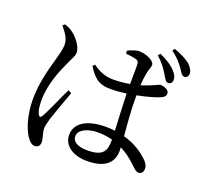

<svg xmlns="http://www.w3.org/2000/svg" viewBox="-148 -1008 1296 1232"><g transform="rotate(20 500.0 -391.5)"><path d="M831 -668C849 -641 857 -619 873 -618C889 -617 902 -626 903 -646C904 -665 896 -684 874 -707C851 -732 815 -755 766 -777L753 -762C793 -727 814 -696 831 -668ZM914 -738C932 -713 941 -691 957 -691C974 -690 985 -701 986 -719C987 -737 977 -757 954 -780C927 -802 894 -819 842 -838L830 -823C873 -791 895 -764 914 -738ZM112 -733C144 -695 169 -660 168 -621C168 -585 156 -548 143 -500C126 -440 96 -335 96 -223C96 -118 126 -28 155 15C171 39 189 55 208 55C231 55 244 41 244 17C244 -9 228 -41 228 -73C228 -89 234 -110 243 -144C255 -181 295 -291 314 -344L291 -355C266 -304 212 -177 190 -143C182 -129 173 -131 166 -143C156 -162 150 -189 150 -236C150 -339 191 -441 219 -501C243 -557 258 -575 258 -599C258 -645 209 -698 185 -715C165 -731 152 -736 126 -745ZM662 -153V-150C662 -72 641 -34 534 -34C478 -34 433 -52 433 -94C433 -140 498 -166 558 -166C596 -166 631 -162 662 -153ZM559 -702C585 -700 610 -697 629 -691C644 -686 650 -681 650 -652L649 -528C615 -522 576 -518 535 -518C482 -518 439 -536 396 -568L382 -555C435 -468 479 -455 541 -455C576 -455 613 -458 649 -463C651 -382 657 -283 660 -213C639 -216 617 -217 594 -217C484 -217 393 -177 393 -88C393 -12 467 31 556 31C682 31 733 -22 733 -104L732 -126C772 -106 807 -79 841 -47C864 -25 876 -12 894 -12C913 -12 925 -26 925 -50C925 -70 913 -90 892 -109C861 -138 808 -178 727 -200C721 -272 712 -364 712 -464V-474C769 -485 818 -499 844 -508C881 -522 895 -530 895 -553C895 -576 861 -589 836 -590C828 -590 810 -578 760 -559C748 -554 733 -549 714 -543C716 -575 719 -602 723 -622C730 -664 740 -670 740 -692C740 -717 684 -746 634 -746C611 -746 578 -733 556 -722Z"/></g></svg>

Font: Noto Serif TC Medium
Style: Regular
Weight: 500
Designer: Ryoko NISHIZUKA 西塚涼子 (kana & ideographs); Frank Grießhammer (Latin, Greek & Cyrillic); Wenlong ZHANG 张文龙 (bopomofo); San
Foundry: Adobe
Version: Version 2.001;hotconv 1.1.0;makeotfexe 2.6.0